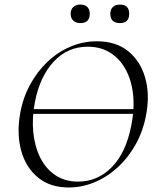

<svg xmlns="http://www.w3.org/2000/svg" viewBox="-20 -819 691 851"><path d="M91.8 -314.4V-335.2H600.4V-314.4ZM284.2 12Q202.6 12 148.8 -31.9Q95 -75.8 74.3 -149.8Q53.6 -223.8 68.8 -313Q80.8 -383.8 112.8 -442.8Q144.8 -501.8 190.7 -545.3Q236.6 -588.8 292.6 -612.4Q348.6 -636 409.4 -636Q494.6 -636 548.6 -591.8Q602.6 -547.6 623.5 -474.2Q644.4 -400.8 628.2 -313Q615.2 -240.2 582.2 -180.6Q549.2 -121 502.2 -77.8Q455.2 -34.6 399.3 -11.3Q343.4 12 284.2 12ZM326.4 -14Q411.8 -14 474.7 -77.3Q537.6 -140.6 561.4 -260Q576.6 -333.8 570.1 -397.6Q563.6 -461.4 537.7 -509.7Q511.8 -558 469 -585Q426.2 -612 368.8 -612Q279.4 -612 217.8 -545.6Q156.2 -479.2 134.6 -366Q121.2 -295.8 127.6 -232.4Q134 -169 158.6 -119.8Q183.2 -70.6 225.6 -42.3Q268 -14 326.4 -14ZM336.2 -716.6Q316.8 -716.6 305 -727.5Q293.2 -738.4 293.2 -758Q293.2 -777.2 305 -788Q316.8 -798.8 336.2 -798.8Q356.4 -798.8 367.1 -788Q377.8 -777.2 377.8 -758Q377.8 -716.6 336.2 -716.6ZM511.8 -716.6Q469 -716.6 469 -758Q469 -777.2 480.3 -787.9Q491.6 -798.6 511.8 -798.6Q552.6 -798.6 552.6 -758Q552.6 -716.6 511.8 -716.6Z"/></svg>

Font: Cormorant Garamond Light
Style: Italic
Weight: 300
Italic angle: -10°
Designer: Christian Thalmann (Catharsis Fonts)
Foundry: Catharsis Fonts
Version: Version 4.001